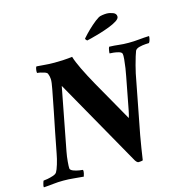

<svg xmlns="http://www.w3.org/2000/svg" viewBox="-138 -936 1009 1051"><g transform="rotate(-15 366.5 -410.5)"><path d="M419 -711Q416 -713 413 -717Q410 -721 410 -724Q413 -728 430 -746Q447 -764 470.5 -785Q494 -806 514 -818Q521 -822 535 -824Q549 -826 559 -826Q576 -826 594.5 -819Q613 -812 613 -795Q613 -783 595 -771.5Q577 -760 549.5 -749.5Q522 -739 493.5 -730.5Q465 -722 444.5 -717Q424 -712 419 -711ZM215 -640Q239 -640 266.5 -641.5Q294 -643 316 -646Q324 -618 346 -572.5Q368 -527 399 -471.5Q430 -416 464 -357Q498 -298 529 -242Q531 -247 534 -259.5Q537 -272 539 -282L574 -465Q578 -484 582 -510.5Q586 -537 588 -560Q590 -583 588 -590Q586 -599 571 -603.5Q556 -608 540.5 -609.5Q525 -611 519 -611Q518 -611 520 -625.5Q522 -640 526 -647Q557 -646 580.5 -643Q604 -640 635 -640Q665 -640 694.5 -643Q724 -646 752 -647Q753 -643 750.5 -630.5Q748 -618 742 -610Q739 -610 722 -609Q705 -608 687 -603.5Q669 -599 663 -588Q660 -581 653 -559Q646 -537 639.5 -511.5Q633 -486 629 -468L565 -136Q557 -93 553 -65Q549 -37 543 1Q541 3 531 4Q521 5 519 5Q513 5 507 -1.5Q501 -8 496 -18L220 -507L152 -153Q147 -127 144.5 -98.5Q142 -70 143 -59Q145 -50 160.5 -44Q176 -38 193 -35.5Q210 -33 213 -33Q216 -26 213 -13.5Q210 -1 208 4Q181 2 152.5 -1Q124 -4 94 -4Q63 -4 38.5 -1Q14 2 -18 4Q-20 -3 -15.5 -17.5Q-11 -32 -10 -32Q-4 -32 12.5 -35Q29 -38 45.5 -43.5Q62 -49 67 -58Q74 -69 83 -98.5Q92 -128 97 -156Q109 -220 120 -274.5Q131 -329 142 -383.5Q153 -438 165 -502Q173 -542 172 -559Q171 -576 165 -590Q162 -597 150.5 -601Q139 -605 127 -607.5Q115 -610 109 -610Q107 -610 107 -618Q107 -626 109 -635Q111 -644 114 -646Q134 -645 159 -642.5Q184 -640 215 -640Z"/></g></svg>

Font: Amiri
Style: Bold Italic
Weight: 700
Italic angle: 10°
Designer: Khaled Hosny
Version: Version 0.113